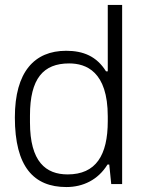

<svg xmlns="http://www.w3.org/2000/svg" viewBox="-20 -743 584 775"><path d="M248 12C315 12 376 -17 414 -79H421L429 0H473V-723H415V-455H408C370 -516 316 -538 247 -538C119 -538 40 -453 40 -269C40 -70 116 12 248 12ZM253 -39C165 -39 101 -90 101 -249V-277C101 -426 155 -487 259 -487C327 -487 415 -455 415 -273V-254C415 -116 367 -39 253 -39Z"/></svg>

Font: Archivo ExtraLight
Style: Regular
Weight: 200
Designer: Hector Gatti
Foundry: Omnibus-Type
Version: Version 2.001